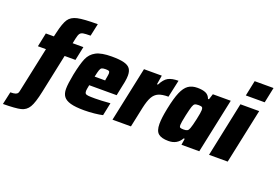

<svg xmlns="http://www.w3.org/2000/svg" viewBox="-188 -1113 2422 1682"><g transform="rotate(20 1023.0 -272.0)"><path d="M36 29 123 -381H48L75 -510H150L159 -548Q180 -641 205.5 -679Q231 -717 287.5 -729.5Q344 -742 475 -742L450 -626Q401 -626 381 -622Q361 -618 351.5 -604.5Q342 -591 335 -558L325 -510H425L398 -381H297L221 -21Q198 89 172 132Q146 175 98.5 186.5Q51 198 -67 199L-41 81Q-9 81 6.5 75.5Q22 70 27 60.5Q32 51 36 29Z M407 -115Q407 -162 425 -254Q447 -361 469.5 -413Q492 -465 541.5 -491.5Q591 -518 688 -518Q762 -518 803 -507Q844 -496 860.5 -472.5Q877 -449 877 -409Q877 -383 870.5 -347.5Q864 -312 851 -254L843 -214H587Q578 -169 578 -158Q578 -141 585 -133.5Q592 -126 611 -124Q630 -122 675 -122Q730 -122 816 -129L791 -9Q762 -2 714 3Q666 8 620 8Q538 8 492 -5Q446 -18 426.5 -44.5Q407 -71 407 -115ZM704 -301 706 -316Q714 -358 714 -369Q714 -386 706 -390.5Q698 -395 675 -395Q650 -395 639.5 -389.5Q629 -384 622.5 -366Q616 -348 606 -301Z M990 -510H1156L1142 -425H1151Q1179 -480 1213.5 -499Q1248 -518 1309 -518L1274 -357Q1216 -357 1182.5 -342.5Q1149 -328 1129 -292.5Q1109 -257 1094 -189L1054 0H882Z M1281 -107Q1281 -163 1300 -255Q1321 -358 1345 -414Q1369 -470 1402.5 -493.5Q1436 -517 1487 -517Q1535 -517 1564.5 -504Q1594 -491 1606 -457H1615L1632 -510H1799L1691 0H1525L1534 -59H1524Q1486 8 1405 8Q1340 8 1310.5 -17Q1281 -42 1281 -107ZM1549 -165Q1559 -191 1573.5 -257.5Q1588 -324 1588 -347Q1588 -366 1580 -372Q1572 -378 1549 -378Q1523 -378 1512.5 -371.5Q1502 -365 1494 -341.5Q1486 -318 1472 -255Q1456 -181 1456 -159Q1456 -141 1464.5 -136.5Q1473 -132 1497 -132Q1520 -132 1531 -138.5Q1542 -145 1549 -165Z M1907 -599 1937 -743H2113L2083 -599ZM1782 0 1889 -510H2064L1956 0Z"/></g></svg>

Font: Saira Semi Condensed ExtraBold
Style: Italic
Weight: 800
Width: 4
Italic angle: -12°
Designer: Hector Gatti with collaboration of the Omnibus-Type team
Foundry: Omnibus-Type
Version: Version 1.001; ttfautohint (v1.8)